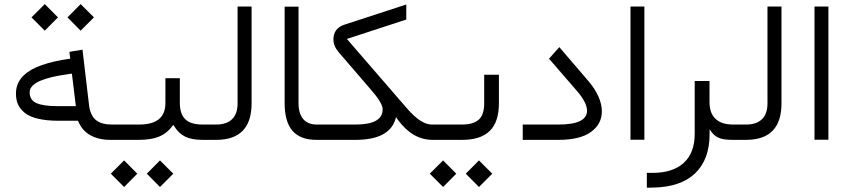

<svg xmlns="http://www.w3.org/2000/svg" viewBox="-20 -668 4054 917"><path d="M302.2 -585 365.2 -648.4 428.7 -585 365.2 -521.5ZM130.4 -585 193.8 -648.4 256.8 -585 193.8 -521.5ZM529.3 0H507.3Q451.2 0 411.9 -22Q372.6 -43.9 354.5 -86.9L352.5 -91.3H347.7H260.3Q202.1 -91.3 161.4 -101.1Q120.6 -110.8 98.1 -129.2Q75.7 -147.5 65.9 -169.7Q56.2 -191.9 56.2 -220.7Q56.2 -263.2 81.3 -294.7Q106.4 -326.2 154.5 -347.2Q202.6 -368.2 276.9 -381.8L308.1 -386.7L315.4 -387.7L314.5 -395L311.5 -420.4L374 -430.7L406.2 -158.2V-157.7Q414.6 -111.8 440.9 -92.5Q467.3 -73.2 512.7 -73.2H529.8Q535.6 -73.2 539.1 -64.2Q542.5 -55.2 542.5 -40V-34.7Q542.5 -19 539.1 -9.5Q535.6 0 529.3 0ZM341.3 -169.4 324.2 -309.1 323.2 -316.4 315.9 -315.4 287.6 -311Q253.9 -306.2 225.8 -299.3Q197.8 -292.5 173.3 -282.5Q148.9 -272.5 135.3 -258.3Q121.6 -244.1 121.6 -227.1Q121.6 -189.9 154.3 -175.5Q187 -161.1 252.9 -161.1H334H342.3Z M681.2 161.6 744.1 98.1 807.6 161.6 744.1 225.1ZM509.3 161.6 572.8 98.1 635.7 161.6 572.8 225.1ZM957 0H947.8Q896 0 865 -15.1Q834 -30.3 813.5 -63L807.6 -71.8L801.3 -63.5Q776.9 -30.8 739.5 -15.4Q702.1 0 642.6 0H525.4Q512.7 0 512.7 -34.7V-40Q512.7 -50.3 514.2 -57.6Q515.6 -64.9 518.6 -69.1Q521.5 -73.2 525.4 -73.2H645Q770 -73.2 770 -175.8V-294.4H838.9V-175.8Q838.9 -124.5 864.5 -98.9Q890.1 -73.2 947.3 -73.2H957.5Q963.4 -73.2 966.8 -64.2Q970.2 -55.2 970.2 -40V-34.7Q970.2 -19 966.8 -9.5Q963.4 0 957 0Z M953.6 -73.2H1012.7Q1062.5 -73.2 1088.6 -98.9Q1114.7 -124.5 1114.7 -173.8V-636.7H1181.6V-174.3Q1181.6 0 1012.2 0H953.6Q940.9 0 940.9 -34.7V-40Q940.9 -50.3 942.4 -57.6Q943.8 -64.9 946.8 -69.1Q949.7 -73.2 953.6 -73.2Z M1513.2 0H1491.2Q1414.6 0 1377 -43.2Q1339.4 -86.4 1339.4 -175.8V-636.2H1405.8V-175.3Q1405.8 -126 1428 -99.6Q1450.2 -73.2 1492.7 -73.2H1513.2Q1519.5 -73.2 1522.7 -64.2Q1525.9 -55.2 1525.9 -40V-34.7Q1525.9 0 1513.2 0Z M2052.2 0H2045.9Q1950.7 0 1880.9 -95.2L1879.9 -96.2L1871.6 -108.9L1867.2 -94.7Q1835.4 0 1677.2 0H1508.8Q1496.1 0 1496.1 -34.7V-40Q1496.1 -50.3 1497.6 -57.6Q1499 -64.9 1502 -69.1Q1504.9 -73.2 1508.8 -73.2H1678.2Q1807.6 -73.2 1807.6 -146Q1807.6 -176.3 1751 -240.2L1597.7 -418.5Q1572.3 -448.2 1572.3 -480Q1572.8 -533.2 1625.5 -550.3L1920.4 -646.5V-574.7L1647 -485.4L1636.7 -481.9L1644 -473.6L1922.9 -151.4Q1990.2 -73.2 2041.5 -73.2H2052.7Q2058.6 -73.2 2062 -64.2Q2065.4 -55.2 2065.4 -40V-34.7Q2065.4 -19 2062 -9.5Q2058.6 0 2052.2 0Z M2204.6 161.6 2267.6 98.1 2331.1 161.6 2267.6 225.1ZM2032.7 161.6 2096.2 98.1 2159.2 161.6 2096.2 225.1ZM2048.8 -73.2H2186.5Q2240.2 -73.2 2266.4 -96.4Q2292.5 -119.6 2292.5 -174.8V-311H2362.8V-174.3Q2362.8 -85.9 2319.3 -43Q2275.9 0 2187 0H2048.8Q2036.1 0 2036.1 -34.7V-40Q2036.1 -50.3 2037.6 -57.6Q2039.1 -64.9 2042 -69.1Q2044.9 -73.2 2048.8 -73.2Z M2647 0H2476.6V-73.2H2647.5Q2783.7 -73.2 2783.7 -139.2Q2783.7 -178.2 2734.4 -234.9L2602.1 -387.7L2651.4 -442.9L2791.5 -279.3Q2822.3 -243.2 2838.4 -206.3Q2854.5 -169.4 2854.5 -136.2Q2854.5 -75.7 2802.5 -37.8Q2750.5 0 2647 0Z M2991.2 -636.7H3057.6V-0.5H2991.2Z M3487.8 0H3481Q3455.1 0 3437.7 -2.7Q3420.4 -5.4 3407.7 -12.2Q3395 -19 3387 -27.3Q3378.9 -35.6 3369.1 -50.3V-31.2V-28.3Q3369.1 93.8 3299.8 159.9Q3230.5 226.1 3097.2 228L3069.3 228.5V157.7H3096.2Q3193.4 157.7 3245.6 109.9Q3297.9 62 3297.9 -27.8V-281.2H3368.7V-179.7Q3368.7 -127.4 3397.5 -100.3Q3426.3 -73.2 3481 -73.2H3488.3Q3494.1 -73.2 3497.6 -64.2Q3501 -55.2 3501 -40V-34.7Q3501 -19 3497.6 -9.5Q3494.1 0 3487.8 0Z M3484.4 -73.2H3543.5Q3593.3 -73.2 3619.4 -98.9Q3645.5 -124.5 3645.5 -173.8V-636.7H3712.4V-174.3Q3712.4 0 3543 0H3484.4Q3471.7 0 3471.7 -34.7V-40Q3471.7 -50.3 3473.1 -57.6Q3474.6 -64.9 3477.5 -69.1Q3480.5 -73.2 3484.4 -73.2Z M3870.1 -636.7H3936.5V-0.5H3870.1Z"/></svg>

Font: Shabnam Light FD-WOL
Style: Light-FD-WOL
Weight: 300
Foundry: DejaVu fonts team - Redesigned by Saber Rastikerdar - Based on Vazir font
Version: Version 5.0.0